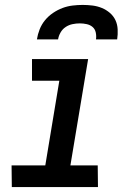

<svg xmlns="http://www.w3.org/2000/svg" viewBox="-20 -760 540 780"><path d="M378 0H28L27 -88H164L221 -432H110V-520H338L266 -88H377ZM130 -600Q133 -620 141 -640.5Q149 -661 163 -678Q177 -695 195.5 -707.5Q214 -720 234 -727.5Q254 -735 275 -737.5Q296 -740 316 -740Q336 -740 356 -737.5Q376 -735 394 -727.5Q412 -720 426.5 -707.5Q441 -695 449 -678Q457 -661 458 -640.5Q459 -620 456 -600H370Q372 -614 369 -628Q366 -642 356 -650.5Q346 -659 332 -662Q318 -665 304 -665Q290 -665 275 -662Q260 -659 247 -650.5Q234 -642 226 -628Q218 -614 216 -600Z"/></svg>

Font: Iosevka Term Curly SmBd Obl
Style: Regular
Weight: 600
Italic angle: -9°
Designer: Belleve Invis
Foundry: Belleve Invis
Version: Version 32.3.0